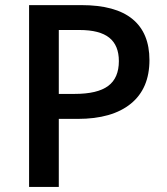

<svg xmlns="http://www.w3.org/2000/svg" viewBox="-20 -734 655 754"><path d="M566.9 -498Q566.9 -386.2 493.7 -326.7Q420.4 -267.1 285.2 -267.1H210.9V0H94.2V-713.9H299.8Q433.6 -713.9 500.2 -659.2Q566.9 -604.5 566.9 -498ZM210.9 -365.2H272.9Q362.8 -365.2 404.8 -396.5Q446.8 -427.7 446.8 -494.1Q446.8 -555.7 409.2 -585.9Q371.6 -616.2 292 -616.2H210.9Z"/></svg>

Font: f1_25842          
Style: Regular
Weight: 600
Foundry: Ascender Corporation
Version: Version 1.10